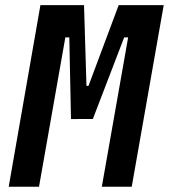

<svg xmlns="http://www.w3.org/2000/svg" viewBox="-20 -713 645 733"><path d="M13.2 0H128.9L229.5 -570.3H244.6L251 -258.3L298.8 -258.8H334.5L454.1 -570.3H469.2L368.7 0H482.9L605 -693.4H433.1L317.9 -385.3H310.1L300.8 -693.4H134.3Z"/></svg>

Font: Cascadia Mono PL SemiBold
Style: Italic
Weight: 600
Italic angle: -10°
Monospace: yes
Designer: Aaron Bell
Foundry: Saja Typeworks
Version: Version 2404.023